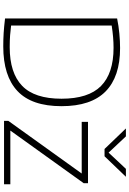

<svg xmlns="http://www.w3.org/2000/svg" viewBox="183 -1007 830 1236"><g transform="rotate(90 598.0 -389.0)"><path d="M278.5 5Q233.5 5 192.8 2.5Q152 0 99 -6.5V-728Q145.5 -737.5 195.2 -742.2Q245 -747 289.5 -747Q474 -747 568.8 -653.5Q663.5 -560 663.5 -370Q663.5 -178 566.2 -86.5Q469 5 278.5 5ZM283.5 -36.5Q449.5 -36.5 532.5 -116.5Q615.5 -196.5 615.5 -370Q615.5 -543 533.8 -624Q452 -705 288 -705Q254 -705 218.5 -702Q183 -699 144.5 -693V-45.5Q174.5 -41.5 207.2 -39Q240 -36.5 283.5 -36.5ZM758 0V-27.5L1097 -500H764.5V-540.5H1159.5V-513L820.5 -40.5H1166V0ZM939 -647 807 -784.5H858L962.5 -673L1067 -784.5H1118L986 -647Z"/></g></svg>

Font: Encode Sans SemiExpanded SemiExpanded ExtraLight
Style: Regular
Weight: 200
Width: 6
Designer: Multiple Designers
Foundry: Impallari Type
Version: Version 3.000; ttfautohint (v1.8.3) -l 8 -r 50 -G 200 -x 14 